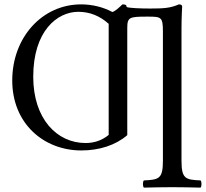

<svg xmlns="http://www.w3.org/2000/svg" viewBox="-20 -678 942 878"><path d="M810 56V-552C810 -600 813 -648 813 -648C813 -655 807 -658 798 -658C759 -641 729 -639 667 -639C624 -639 570 -641 559 -646C559 -656 552 -658 540 -658C529 -648 511 -629 494 -623C451 -646 401 -658 351 -658C172 -658 36 -506 36 -310C36 -113 180 10 352 10C434 10 509 -14 562 -60V-550C562 -600 572 -602 656 -602C718 -602 725 -600 725 -533V56C725 139 708 144 638 147C632 153 632 174 638 180C687 179 717 178 768 178C818 178 847 179 897 180C903 174 903 153 897 147C827 144 810 139 810 56ZM338 -624C391 -624 437 -605 477 -569V-61C446 -36 412 -24 371 -24C240 -24 132 -135 132 -327C132 -537 242 -624 338 -624Z"/></svg>

Font: Libertinus Math
Style: Regular
Weight: 400
Designer: Philipp H. Poll, Khaled Hosny
Foundry: Caleb Maclennan
Version: Version 7.050;RELEASE